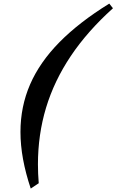

<svg xmlns="http://www.w3.org/2000/svg" viewBox="-20 -858 663 1093"><path d="M155 215.5Q126 129 111.2 48.5Q96.5 -32 96.5 -107Q96.5 -251 151.2 -377.2Q206 -503.5 318.2 -617.5Q430.5 -731.5 602 -837.5L623 -811Q477.5 -680 383 -539Q288.5 -398 242.2 -244.8Q196 -91.5 196 77.5Q196 130 200.5 185Z"/></svg>

Font: Libre Caslon Text
Style: Italic
Weight: 400
Italic angle: -22.583°
Designer: Pablo Impallari, Rodrigo Fuenzalida, Katja Schimmel
Foundry: Pablo Impallari, Rodrigo Fuenzalida
Version: Version 2.000